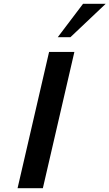

<svg xmlns="http://www.w3.org/2000/svg" viewBox="-20 -997 580 1017"><path d="M540 -977H420L286 -800H353ZM207 0 374 -722H240L73 0Z"/></svg>

Font: Perun SemiBold Italic
Style: Regular
Weight: 400
Italic angle: -12°
Foundry: Copyright (c) Stefan Peev, Context Ltd, 2016
Version: Version 1.026